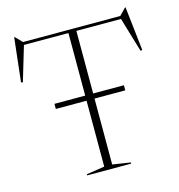

<svg xmlns="http://www.w3.org/2000/svg" viewBox="-110 -846 881 944"><g transform="rotate(-15 330.5 -374.5)"><path d="M153.5 -355.5V-381.5H310V-700H83.5L31 -524L22 -525.5L47 -749H50L83 -715H578L611 -749H614L639 -525.5L630 -524L577.5 -700H350.5V-381.5H507V-355.5H350.5V-20L442 -6V0H218V-6L310 -20V-355.5Z"/></g></svg>

Font: Newsreader Display ExtraLight
Style: Regular
Weight: 275
Designer: Hugues Gentile
Foundry: Production Type
Version: Version 1.001